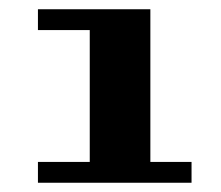

<svg xmlns="http://www.w3.org/2000/svg" viewBox="-20 -715 477 415"><path d="M394 -365V-320H62V-365H174V-650H62V-695H305V-365Z"/></svg>

Font: Geostar Fill
Style: Regular
Weight: 400
Designer: Joe Prince
Foundry: Joe Prince
Version: Version 1.002